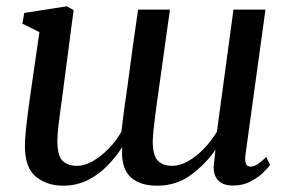

<svg xmlns="http://www.w3.org/2000/svg" viewBox="-20 -579 918 609"><path d="M179.5 -287.5Q176.5 -265 172.5 -236.2Q168.5 -207.5 165.2 -179.5Q162 -151.5 162 -131.5Q162 -85.5 178.2 -69.2Q194.5 -53 224 -53Q248.5 -53 275 -68.2Q301.5 -83.5 325.2 -108.2Q349 -133 365 -161Q369 -195.5 374 -233.2Q379 -271 384.5 -307Q392.5 -368 401 -430Q409.5 -492 418 -548.5H519Q492 -354.5 478.2 -256.2Q464.5 -158 464.5 -131Q464.5 -85.5 480.8 -69.2Q497 -53 526 -53Q551 -53 577.5 -68.2Q604 -83.5 627.5 -108.2Q651 -133 668 -161L720.5 -548.5H822L758.5 -87.5Q754 -50.5 774 -50.5Q784 -50.5 795.5 -57.2Q807 -64 824.5 -81L836.5 -56Q831 -47.5 815 -31.8Q799 -16 774.5 -3.2Q750 9.5 719.5 9.5Q684.5 9.5 669.2 -10Q654 -29.5 659 -63L663.5 -104Q633 -59.5 586.5 -24.8Q540 10 478.5 10Q424.5 10 395.5 -16Q366.5 -42 367 -98L368 -113Q348 -81.5 320.5 -53.2Q293 -25 257.8 -7.5Q222.5 10 180 10Q130 10 94.8 -17.8Q59.5 -45.5 59 -115Q59 -136.5 62.5 -170Q66 -203.5 70.5 -236.8Q75 -270 78 -290.5L105 -477L51 -504L57 -538L192 -559L213.5 -547Z"/></svg>

Font: Merriweather Text Regular
Style: Italic
Weight: 400
Italic angle: -7.8°
Designer: Eben Sorkin
Foundry: Eben Sorkin
Version: Version 2.100; ttfautohint (v1.7.19-72a1) -l 8 -r 50 -G 200 